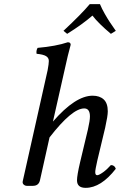

<svg xmlns="http://www.w3.org/2000/svg" viewBox="-20 -905 584 935"><path d="M221.2 -235.8 174.8 -27.8Q168.9 0 140.1 0H110.8Q102.1 0 95.2 -6.3Q88.4 -12.7 90.8 -22.9L211.9 -563Q217.8 -594.7 217.8 -607.9Q217.8 -623.5 204.1 -631.8Q190.4 -640.1 158.2 -643.1Q155.3 -658.2 163.1 -671.9Q252.4 -679.7 310.1 -699.2Q324.2 -699.2 324.2 -687Q308.6 -629.9 298.8 -583L237.8 -313Q347.2 -439 431.2 -439Q465.3 -439 485.1 -420.7Q504.9 -402.3 504.9 -362.8Q504.9 -340.3 492.2 -283.2L454.1 -124Q443.8 -78.6 443.8 -66.9Q443.8 -51.8 453.1 -51.8Q461.9 -51.8 481.7 -65.9Q501.5 -80.1 520 -101.1Q538.1 -101.1 543.9 -83Q471.7 9.8 397 9.8Q355 9.8 355 -26.9Q355 -50.8 370.1 -115.2L408.2 -274.9Q418 -317.9 418 -337.9Q418 -377 390.1 -377Q330.6 -377 221.2 -235.8ZM466.8 -884.8Q476.1 -862.3 490.5 -837.2Q504.9 -812 514.9 -797.1Q524.9 -782.2 543.9 -754.9L520 -740.2Q459 -791.5 430.2 -829.1Q380.9 -786.1 307.1 -740.2L289.1 -754.9Q377 -836.9 417 -884.8Z"/></svg>

Font: Common Serif News
Style: Italic
Weight: 450
Italic angle: -12°
Designer: Philipp H. Poll, Khaled Hosny
Foundry: Stefan Peev, Context Ltd.
Version: Version 1.026